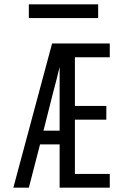

<svg xmlns="http://www.w3.org/2000/svg" viewBox="-20 -872 590 892"><path d="M42 0 222 -670H490V-606H328V-380H474V-316H328V-64H490V0H257V-201H166L114 0ZM182 -265H257V-561Q250 -533 243 -504Q236 -475 228 -447ZM114 -788V-852H436V-788Z"/></svg>

Font: Lode
Style: Regular
Weight: 400
Monospace: yes
Designer: Belleve Invis
Foundry: Belleve Invis
Version: Version 29.2.0; ttfautohint (v1.8.3)